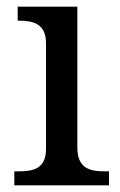

<svg xmlns="http://www.w3.org/2000/svg" viewBox="-20 -556 360 576"><path d="M23 0H307V-42H294C249 -42 212 -51 212 -114V-536H33V-494H36C80 -494 118 -485 118 -426V-109C118 -50 80 -42 36 -42H23Z"/></svg>

Font: Noto Serif Tangut
Style: Regular
Weight: 400
Designer: YANG Xicheng
Foundry: Liu Zhao Studio
Version: Version 2.169